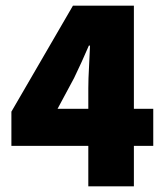

<svg xmlns="http://www.w3.org/2000/svg" viewBox="-20 -654 580 674"><path d="M290 0V-344Q290 -376 292.5 -419Q295 -462 296 -494H292Q280 -466 267 -437.5Q254 -409 240 -380L182 -272H518V-142H20V-262L236 -634H450V0Z"/></svg>

Font: Mada Black
Style: Regular
Weight: 900
Designer: Khaled Hosny
Version: Version 1.5